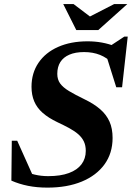

<svg xmlns="http://www.w3.org/2000/svg" viewBox="-20 -886 632 920"><path d="M520.5 -581.5Q493.5 -609 459.5 -622.8Q425.5 -636.5 383 -636.5Q341.5 -636.5 312.8 -624.2Q284 -612 269.2 -588.8Q254.5 -565.5 254.5 -532Q254.5 -505 268.2 -486Q282 -467 311 -449.5Q340 -432 385.5 -410Q431 -388 460.5 -362.2Q490 -336.5 504.8 -303.2Q519.5 -270 519.5 -225Q519.5 -152 480.8 -98.5Q442 -45 372 -16Q302 13 207.5 13Q157 13 114.5 4.5Q72 -4 34.5 -20.5L36.5 -211.5H62.5L148 -21L83 -71Q116 -56.5 146.8 -49.2Q177.5 -42 211 -42Q270 -42 310 -56.8Q350 -71.5 370.5 -98.8Q391 -126 391 -163Q391 -189 381.8 -208.2Q372.5 -227.5 355 -242.8Q337.5 -258 312.2 -271.8Q287 -285.5 255 -300.5Q212 -321 184.5 -345.2Q157 -369.5 144 -400.2Q131 -431 131 -470Q131 -536 164.5 -585.2Q198 -634.5 258.5 -661.2Q319 -688 399.5 -688Q435.5 -688 468.5 -682Q501.5 -676 535 -663L506.5 -665L575.5 -710.5H592L565 -468H537L481.5 -644.5ZM590 -866.5 451 -742H345.5L283 -866.5H332.5L421.5 -799H395.5L527 -866.5Z"/></svg>

Font: Newsreader 24pt
Style: Bold Italic
Weight: 700
Italic angle: -17°
Designer: Hugues Gentile
Foundry: Production Type
Version: Version 1.003